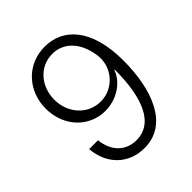

<svg xmlns="http://www.w3.org/2000/svg" viewBox="-205 -867 1007 1007"><g transform="rotate(-45 298.5 -363.5)"><path d="M291 -737C157 -737 65 -632 65 -503C65 -371 158 -273 278 -273C361 -273 438 -321 463 -392H466C466 -173 405 -49 286 -49C203 -49 150 -107 142 -192H76C85 -75 165 10 286 10C464 10 532 -183 532 -393C532 -632 425 -737 291 -737ZM130 -504C130 -603 198 -682 292 -682C375 -682 438 -620 454 -511C469 -412 393 -325 296 -325C202 -325 130 -403 130 -504Z"/></g></svg>

Font: Wafeq Light
Style: Regular
Weight: 300
Designer: Rasmus Andersson & Azza Alameddine
Foundry: Google & TypeTogether
Version: Version 3.000;January 28, 2025;FontCreator 15.0.0.3014 64-bi